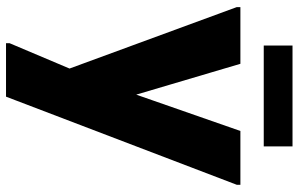

<svg xmlns="http://www.w3.org/2000/svg" viewBox="-197 -563 992 638"><g transform="rotate(90 299.0 -244.0)"><path d="M123.6 232V220L261.6 -106.4L415.2 -546.8H594V-534.8L301.2 232ZM220.8 56.4 3.6 -534.8V-546.8H192L315.1 -131ZM131.2 -720H466.4V-624.4H131.2Z"/></g></svg>

Font: Kufam
Style: Regular
Weight: 400
Designer: Wael Morcos, Artur Schmal
Foundry: Original Type
Version: Version 1.301; ttfautohint (v1.8.3)